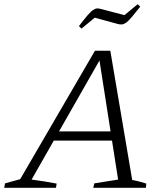

<svg xmlns="http://www.w3.org/2000/svg" viewBox="-33 -892 779 912"><path d="M595 -37Q613 -34 629.5 -29.5Q646 -25 662 -20L660 0H410L415 -21L528 -39L436 -627L451 -625L117 -39Q147 -35 176.5 -30.5Q206 -26 236 -20L233 0H-13L-9 -21L63 -41L418 -651H491ZM195 -224 217 -268H529L534 -224ZM354 -756 342 -768Q368 -802 383.5 -820Q399 -838 410 -845Q421 -852 429 -852Q437 -852 448 -849L558 -820L621 -872L633 -860Q608 -829 593 -811Q578 -793 567 -785Q556 -777 546.5 -776Q537 -775 527 -778L417 -808Z"/></svg>

Font: Piazzolla Thin ExtraLight
Style: Italic
Weight: 250
Italic angle: -11.3°
Version: Version 2.005